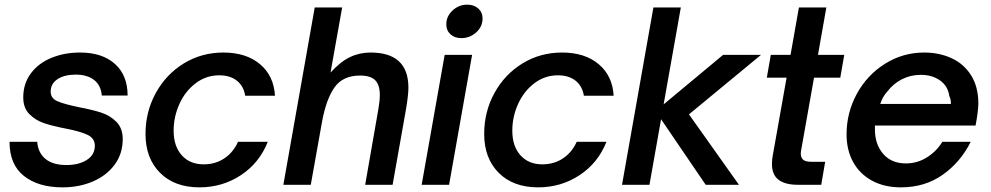

<svg xmlns="http://www.w3.org/2000/svg" viewBox="-20 -795 4263 826"><path d="M21 -185H140Q144 -137 176 -111Q208 -85 266 -85Q319 -85 353.5 -107Q388 -129 388 -168Q388 -200 356.5 -215Q325 -230 262 -242Q205 -253 168.5 -265.5Q132 -278 106 -304.5Q80 -331 80 -376Q80 -435 112.5 -479Q145 -523 201 -546Q257 -569 324 -569Q420 -569 474.5 -520Q529 -471 529 -384H418Q414 -429 384 -451.5Q354 -474 306 -474Q257 -474 227.5 -454.5Q198 -435 198 -401Q198 -372 227 -359.5Q256 -347 319 -334Q377 -323 415.5 -310.5Q454 -298 481 -270.5Q508 -243 508 -197Q508 -134 473.5 -87Q439 -40 380 -14.5Q321 11 249 11Q145 11 83 -38Q21 -87 21 -185Z M606 -219Q606 -314 650 -394.5Q694 -475 770.5 -522Q847 -569 941 -569Q1039 -569 1098.5 -519Q1158 -469 1163 -383H1035Q1028 -425 999 -448Q970 -471 923 -471Q867 -471 822 -437Q777 -403 752 -348Q727 -293 727 -233Q727 -166 762 -127Q797 -88 856 -88Q907 -88 945.5 -114Q984 -140 1004 -185H1132Q1096 -94 1016.5 -41.5Q937 11 838 11Q731 11 668.5 -51.5Q606 -114 606 -219Z M1199 0 1334 -763H1452L1402 -483Q1445 -530 1486 -549.5Q1527 -569 1574 -569Q1737 -569 1737 -418Q1737 -387 1727 -327L1669 0H1551L1608 -327Q1614 -362 1614 -386Q1614 -430 1594 -450Q1574 -470 1529 -470Q1455 -470 1419 -419Q1383 -368 1365 -269L1317 0Z M1912 0H1794L1893 -559H2011ZM1900 -690Q1900 -725 1927 -750Q1954 -775 1990 -775Q2019 -775 2037.5 -758.5Q2056 -742 2056 -716Q2056 -680 2028.5 -655.5Q2001 -631 1965 -631Q1936 -631 1918 -647.5Q1900 -664 1900 -690Z M2063 -219Q2063 -314 2107 -394.5Q2151 -475 2227.5 -522Q2304 -569 2398 -569Q2496 -569 2555.5 -519Q2615 -469 2620 -383H2492Q2485 -425 2456 -448Q2427 -471 2380 -471Q2324 -471 2279 -437Q2234 -403 2209 -348Q2184 -293 2184 -233Q2184 -166 2219 -127Q2254 -88 2313 -88Q2364 -88 2402.5 -114Q2441 -140 2461 -185H2589Q2553 -94 2473.5 -41.5Q2394 11 2295 11Q2188 11 2125.5 -51.5Q2063 -114 2063 -219Z M2774 0H2656L2791 -763H2909L2835 -346L3091 -559H3254L2944 -303L3159 0H3016L2824 -282Z M3413 0Q3358 0 3329.5 -21.5Q3301 -43 3301 -90Q3301 -109 3305 -129L3364 -461H3279L3296 -559H3381L3417 -763H3535L3499 -559H3612L3595 -461H3482L3429 -162Q3425 -142 3425 -135Q3425 -117 3435 -108Q3445 -99 3471 -99H3530L3513 0Z M3622 -217Q3622 -310 3666 -391Q3710 -472 3787 -520.5Q3864 -569 3956 -569Q4021 -569 4074 -544.5Q4127 -520 4158 -470.5Q4189 -421 4189 -349Q4188 -313 4177 -255H3744V-238Q3744 -174 3779.5 -133Q3815 -92 3877 -92Q3927 -92 3968.5 -118.5Q4010 -145 4034 -185H4156Q4113 -98 4036 -43.5Q3959 11 3856 11Q3784 11 3731 -18Q3678 -47 3650 -98.5Q3622 -150 3622 -217ZM4071 -348Q4071 -368 4064 -382Q4058 -425 4024 -449Q3990 -473 3942 -473Q3898 -473 3861 -454.5Q3824 -436 3797 -401Q3777 -379 3767 -348Z"/></svg>

Font: Open Sauce One SemiBold Italic
Style: Regular
Weight: 600
Italic angle: -10°
Designer: Alfredo Marco Pradil
Foundry: Creative Sauce Fz LLC
Version: Version 1.477